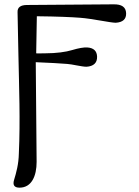

<svg xmlns="http://www.w3.org/2000/svg" viewBox="-20 -623 642 886"><path d="M562 -562C561 -590 542 -604 503 -603L105 -600C75 -600 60 -589 61 -567L65 -369C68 -220 74 -68 67 85C66 135 55 174 45 207C38 230 45 243 70 243C126 243 149 189 149 124L145 -336C209 -333 257 -331 290 -328C311 -327 357 -315 379 -315C412 -317 429 -333 428 -362C427 -388 412 -402 383 -404C366 -405 343 -401 313 -392C284 -383 239 -377 190 -377C181 -377 146 -376 147 -377L150 -548C245 -547 312 -544 350 -541C405 -537 490 -518 514 -518C547 -520 563 -535 562 -562Z"/></svg>

Font: GFS Ignacio
Style: Regular
Weight: 400
Designer: George D. Matthiopoulos
Foundry: George D. Matthiopoulos
Version: Version 1.000